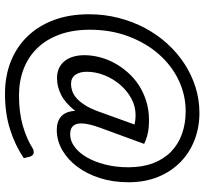

<svg xmlns="http://www.w3.org/2000/svg" viewBox="-45 -673 838 788"><g transform="rotate(90 374.0 -279.0)"><path d="M513 -93Q478 -93 457.5 -111.5Q437 -130 435 -168.5Q403.5 -128.5 370 -111.2Q336.5 -94 300.5 -94Q276.5 -94 258.8 -102.8Q241 -111.5 229.5 -126.5Q218 -141.5 212.2 -162Q206.5 -182.5 206.5 -206.5Q206.5 -236.5 214.5 -268Q222.5 -299.5 238.2 -328.8Q254 -358 276.8 -384Q299.5 -410 329.2 -429.5Q359 -449 395 -460.2Q431 -471.5 473 -471.5Q504.5 -471.5 527.2 -466.5Q550 -461.5 570.5 -451.5L504.5 -271.5Q495 -245.5 490.8 -226.5Q486.5 -207.5 486.5 -193.5Q486.5 -180 490 -171.2Q493.5 -162.5 499.8 -157.2Q506 -152 514.2 -150Q522.5 -148 532 -148Q557.5 -148 581.8 -165.5Q606 -183 624.8 -214.8Q643.5 -246.5 655 -290.5Q666.5 -334.5 666.5 -387Q666.5 -445 649.5 -489Q632.5 -533 602 -562.5Q571.5 -592 529.2 -607Q487 -622 436.5 -622Q369 -622 308.2 -592.8Q247.5 -563.5 201.8 -511Q156 -458.5 129 -386.5Q102 -314.5 102 -229Q102 -158.5 122 -104Q142 -49.5 177.8 -12.8Q213.5 24 263 43Q312.5 62 371.5 62Q442 62 495.5 46.5Q549 31 587 7Q592.5 3.5 596.5 2.5Q600.5 1.5 604.5 1.5Q612 1.5 616.5 6.2Q621 11 623 17L629 42.5Q575.5 78.5 510.2 99Q445 119.5 365 119.5Q292.5 119.5 232.5 95.8Q172.5 72 129.2 27.2Q86 -17.5 62.2 -81.2Q38.5 -145 38.5 -225Q38.5 -288.5 53.5 -346.8Q68.5 -405 95.2 -455.2Q122 -505.5 159.5 -546.8Q197 -588 242 -617.2Q287 -646.5 338 -662.5Q389 -678.5 443.5 -678.5Q502 -678.5 553.8 -658.8Q605.5 -639 644.2 -601.5Q683 -564 705.5 -510Q728 -456 728 -387Q728 -323.5 710.8 -269.8Q693.5 -216 664 -176.8Q634.5 -137.5 595.5 -115.2Q556.5 -93 513 -93ZM325 -151.5Q338.5 -151.5 353.5 -156.5Q368.5 -161.5 383 -174.2Q397.5 -187 411.5 -208.8Q425.5 -230.5 437.5 -264L491 -412Q473.5 -416.5 453 -416.5Q416.5 -416.5 384 -398.8Q351.5 -381 327.2 -352.5Q303 -324 288.8 -288.2Q274.5 -252.5 274.5 -216Q274.5 -187.5 287 -169.5Q299.5 -151.5 325 -151.5Z"/></g></svg>

Font: Lato TR
Style: Italic
Weight: 400
Italic angle: -12°
Designer: Lukasz Dziedzic
Foundry: tyPoland Lukasz Dziedzic
Version: Version 1.104 2013